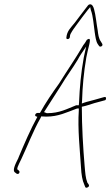

<svg xmlns="http://www.w3.org/2000/svg" viewBox="-20 -838 514 894"><path d="M50 -35 58 -29C61 -27 67 -29 68 -30C75 -40 68 -44 60 -50L62 -60C66 -70 72 -83 80 -99C107 -156 135 -230 169 -289L172 -296L196 -295C251 -295 291 -315 334 -331C334 -331 339 -333 341 -333H347V-325C341 -236 352 -142 357 -61C359 -24 363 1 373 23L377 33C379 37 383 37 389 34C401 27 390 17 387 13C378 -10 377 -33 374 -66C367 -149 361 -249 361 -341C382 -345 400 -352 420 -358L468 -371C475 -371 477 -390 466 -386H465L419 -373C403 -368 386 -365 372 -360L361 -356L362 -367C364 -434 370 -501 382 -571C389 -612 407 -658 394 -657C392 -657 389 -655 385 -653C383 -652 379 -641 368 -628C331 -564 292 -509 255 -449C224 -406 193 -361 166 -312H154C150 -312 145 -308 144 -304C142 -296 149 -296 154 -294C122 -236 92 -166 66 -104V-103C49 -70 37 -43 50 -35ZM185 -316 224 -377C238 -399 252 -420 265 -441C289 -482 319 -521 342 -560C346 -568 352 -578 358 -587L381 -621L370 -570C357 -498 351 -431 348 -360L347 -348H335C292 -331 257 -311 200 -311H198ZM289 -662C289 -660 289 -656 295 -656C299 -656 304 -659 305 -664L306 -671V-672C306 -674 308 -679 309 -681C320 -701 325 -706 337 -723C353 -745 373 -772 389 -792L400 -805L403 -791C414 -763 416 -720 421 -688C424 -668 427 -645 435 -633L442 -623C445 -621 445 -621 447 -621C452 -621 456 -624 457 -628C457 -630 457 -633 456 -634L450 -644C439 -659 437 -680 435 -696C429 -728 426 -767 418 -795C415 -807 409 -818 400 -818C397 -818 393 -817 389 -812C379 -798 365 -782 353 -765L328 -732C308 -707 292 -694 289 -663ZM419 -373V-374Z"/></svg>

Font: Stray Cat
Style: ExLtCnObl
Weight: 200
Version: Version 1.0